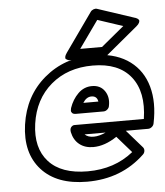

<svg xmlns="http://www.w3.org/2000/svg" viewBox="-57 -855 804 938"><g transform="rotate(-5 345.0 -386.0)"><path d="M54.2 -271Q74.2 -410.6 174.3 -495.4Q274.4 -580.1 416 -580.1Q419.9 -580.1 428 -579.6Q436 -579.1 439.9 -579.1Q533.7 -573.7 595.5 -527.6Q657.2 -481.4 679.2 -402.6Q701.2 -323.7 680.2 -222.2Q678.2 -211.9 669.7 -205.1Q661.1 -198.2 651.9 -198.2H542L619.1 -109.9Q625 -102.5 623.8 -92.3Q622.6 -82 615.2 -75.2Q501.5 33.2 333 33.2Q184.6 33.2 109.6 -49.8Q34.7 -132.8 54.2 -271ZM104 -271Q87.4 -153.3 148.9 -85.2Q210.4 -17.1 339.8 -17.1Q471.7 -17.1 564 -91.8L493.2 -172.9Q433.6 -132.8 377 -132.8Q336.4 -132.8 309.3 -154.3Q282.2 -175.8 273.9 -214.8Q271 -231.4 278.3 -239.7Q285.6 -248 294.4 -248H303.2H634.8Q654.8 -379.4 595 -454.6Q535.2 -529.8 408.2 -529.8Q285.2 -529.8 203.1 -460Q121.1 -390.1 104 -271ZM285.2 -332Q299.3 -373.5 328.1 -401.9Q356.9 -430.2 396 -430.2Q437.5 -430.2 458.5 -399.2Q479.5 -368.2 470.2 -325.2Q468.8 -316.4 460.4 -309.1Q452.1 -301.8 441.9 -301.8H306.2Q293.5 -301.8 287.8 -308.1Q282.2 -314.5 283.4 -321Q284.7 -327.6 285.2 -332ZM288.1 -603 421.9 -792Q426.8 -799.3 436.3 -803Q445.8 -806.6 453.1 -804.2L634.8 -744.1Q636.2 -743.7 638.9 -742.9Q641.6 -742.2 646.7 -738.8Q651.9 -735.4 653.8 -731Q655.8 -726.6 652.3 -718.8Q648.9 -710.9 638.2 -702.1L482.9 -573.2Q473.6 -565.9 464.8 -565.9H305.2Q305.2 -566.4 300.5 -565.7Q295.9 -564.9 290.8 -567.1Q285.6 -569.3 281.5 -572.3Q277.3 -575.2 278.6 -583.3Q279.8 -591.3 288.1 -603ZM339.8 -198.2Q355 -183.1 383.8 -183.1Q410.2 -183.1 442.9 -198.2ZM347.2 -352.1H420.9Q416.5 -379.9 389.2 -379.9Q364.3 -379.9 347.2 -352.1ZM355 -616.2H461.9L574.2 -709L450.2 -750Z"/></g></svg>

Font: Trueno Black Outline
Style: Italic
Weight: 900
Width: 6
Designer: Julieta Ulanovsky
Foundry: Julieta Ulanovsky
Version: Version 3.001b | FøM Fix